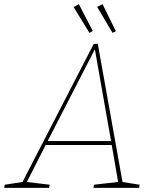

<svg xmlns="http://www.w3.org/2000/svg" viewBox="-55 -903 737 923"><path d="M535 -22 528 -29 616 -15 614 0H394L397 -15L519 -29L514 -22L481 -213L488 -206H158L168 -213L71 -22L67 -29L184 -15L181 0H-35L-32 -15L59 -29L50 -22L395 -691L415 -693ZM171 -219 167 -225H485L480 -219L400 -672H404ZM375 -745 391 -754 324 -883 299 -869ZM486 -745 502 -753 438 -883 412 -870Z"/></svg>

Font: Bitter Thin Thin
Style: Italic
Weight: 250
Italic angle: -9°
Version: Version 2.002